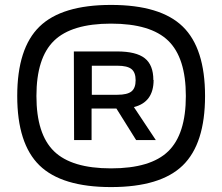

<svg xmlns="http://www.w3.org/2000/svg" viewBox="-20 -740 903 780"><path d="M431 -720Q632 -720 722.5 -632Q813 -544 813 -350Q813 -156 722.5 -68Q632 20 431 20Q231 20 140.5 -68Q50 -156 50 -350Q50 -544 140.5 -632Q231 -720 431 -720ZM431 -56Q592 -56 663.5 -125.5Q735 -195 735 -350Q735 -505 663.5 -574.5Q592 -644 431 -644Q271 -644 199.5 -574.5Q128 -505 128 -350Q128 -195 199.5 -125.5Q271 -56 431 -56ZM603 -415H604Q604 -325 524 -305L613 -171H533L453 -299H352V-171H281L280 -531H456Q533 -531 568 -503.5Q603 -476 603 -415ZM353 -473V-355H457Q497 -355 514 -368.5Q531 -382 531 -414Q531 -446 514 -459.5Q497 -473 457 -473Z"/></svg>

Font: Fivo Sans Med
Style: Regular
Weight: 450
Designer: Alexander Slobzheninov
Foundry: Alexander Slobzheninov
Version: 1.0